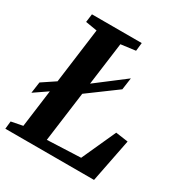

<svg xmlns="http://www.w3.org/2000/svg" viewBox="-172 -873 953 1002"><g transform="rotate(30 304.0 -371.5)"><path d="M1 0 6 -46.5 75 -60 157 -682 87.5 -693.5 94 -743H394L388.5 -693.5L300.5 -682L217.5 -58L419.5 -66.5L512.5 -271.5L587 -261L535.5 0ZM25 -230.5 34.5 -298 162 -383 213.5 -384.5 437 -555 427 -483.5 219.5 -330.5 169 -329Z"/></g></svg>

Font: Merriweather Light 18pt
Style: Bold Italic
Weight: 700
Italic angle: -7.8°
Version: Version 2.101